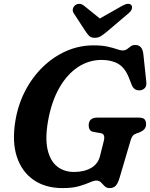

<svg xmlns="http://www.w3.org/2000/svg" viewBox="-20 -946 769 982"><path d="M458.5 -714Q501.5 -714 530.5 -707.5Q559.5 -701 577.8 -694.5Q596 -688 606.5 -688Q621 -688 630.2 -695Q639.5 -702 648.5 -709Q657.5 -716 672 -716Q709 -716 713.5 -666.5L728.5 -525Q730 -505 720.2 -495.2Q710.5 -485.5 696.5 -484Q665.5 -481 653 -513.5L638.5 -550.5Q618.5 -600 584.2 -619.8Q550 -639.5 499.5 -639.5Q434 -639.5 378.2 -602.5Q322.5 -565.5 283 -496Q243.5 -426.5 226 -329Q210 -238.5 223.5 -180.5Q237 -122.5 272.5 -94.5Q308 -66.5 358.5 -66.5Q410.5 -66.5 446 -87Q481.5 -107.5 491.5 -148L510.5 -223.5Q520.5 -261.5 494.5 -265L457.5 -271.5Q444.5 -274 439 -283.2Q433.5 -292.5 433.5 -304.5Q433.5 -344.5 478.5 -344.5H689.5Q712.5 -344.5 720 -335Q727.5 -325.5 727 -309.5Q727 -295 717.8 -285Q708.5 -275 695 -269.5L678 -263.5Q665 -259 658.8 -251Q652.5 -243 648.5 -229.5L592 -38Q583.5 -8.5 572 3.8Q560.5 16 541 16Q524.5 16 515 6.2Q505.5 -3.5 496.5 -13Q487.5 -22.5 473 -22.5Q460 -22.5 439 -13Q418 -3.5 384.5 6.2Q351 16 300 16Q212 16 151.8 -25.8Q91.5 -67.5 66.2 -144.2Q41 -221 58.5 -327Q72 -410 108.5 -480.5Q145 -551 199 -603.5Q253 -656 319.2 -685Q385.5 -714 458.5 -714ZM531.5 -788Q512.5 -772 497.8 -762.2Q483 -752.5 464.5 -752.5Q446 -752.5 436.2 -762.2Q426.5 -772 416 -788L357 -878.5Q349.5 -891 353.2 -902.5Q357 -914 365.5 -920Q386.5 -934.5 410 -916.5L490.5 -851.5L605.5 -916.5Q638.5 -934.5 651.5 -920Q657 -914 654.8 -902.5Q652.5 -891 638 -878.5Z"/></svg>

Font: Fraunces 9pt S100 SemiBold
Style: Italic
Weight: 600
Italic angle: -16°
Version: Version 1.000; ttfautohint (v1.8.3)